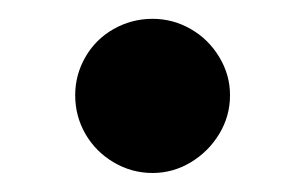

<svg xmlns="http://www.w3.org/2000/svg" viewBox="-20 -557 322 203"><path d="M59.5 -456.4Q59.5 -477.9 70.3 -496.7Q81.1 -515.5 100.1 -526.3Q119.2 -537.1 141.3 -537.1Q162.9 -537.1 181.7 -526.3Q200.5 -515.5 211.8 -496.7Q223.2 -477.9 223.2 -456.4Q223.2 -434.2 211.8 -415.4Q200.5 -396.7 181.7 -385.4Q162.9 -374.1 141.3 -374.1Q119.2 -374.1 100.1 -385.4Q81.1 -396.7 70.3 -415.4Q59.5 -434.2 59.5 -456.4Z"/></svg>

Font: WEMIX Pretendard Variable
Style: Regular
Weight: 400
Designer: Base glyphs from Inter by Rasmus Andersson; Hangeul glyphs from Noto Sans CJK(Source Han Sans) by Jang Soo-young and Kan
Foundry: Kil Hyung-jin
Version: Version 1.000;Glyphs 3.2 (3208)